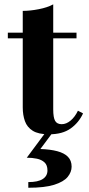

<svg xmlns="http://www.w3.org/2000/svg" viewBox="-20 -610 408 882"><path d="M205 7Q156.5 7 130.5 -9.2Q104.5 -25.5 94.5 -53.5Q84.5 -81.5 84.5 -116.5V-560Q118.5 -560 158.2 -567.8Q198 -575.5 224.5 -590V-107.5Q224.5 -70 233.2 -54.8Q242 -39.5 263.5 -39.5Q284.5 -39.5 304.5 -56.2Q324.5 -73 338 -101.5L361.5 -89Q342 -46.5 304.5 -19.8Q267 7 205 7ZM16 -434V-460H331.5V-434ZM110 252.5V226.5Q154.5 226.5 176.2 212.5Q198 198.5 198 173Q198 148.5 184.5 136Q171 123.5 149.5 119Q128 114.5 103 114.5L191 -4H224L165.5 74.5Q210.5 76 242.8 84.5Q275 93 292 110.2Q309 127.5 309 155.5Q309 180.5 290.8 202.8Q272.5 225 229 238.8Q185.5 252.5 110 252.5Z"/></svg>

Font: Bodoni Moda SC 9pt
Style: Bold
Weight: 700
Designer: Owen Earl
Foundry: indestructible type
Version: Version 2.005